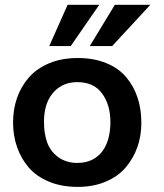

<svg xmlns="http://www.w3.org/2000/svg" viewBox="-20 -750 668 782"><path d="M296.9 11.2Q231 11.2 180.2 -9.8Q129.4 -30.8 97.2 -67.4Q65.9 -104 49.6 -150.6Q33.2 -197.3 33.2 -250.5Q33.2 -305.2 49.6 -351.8Q65.9 -398.4 98.1 -435.1Q130.4 -471.7 181.2 -492.7Q231.9 -513.7 296.4 -513.7Q362.3 -513.7 412.8 -492.9Q463.4 -472.2 494.1 -435.5Q524.9 -398.9 540.3 -352.3Q555.7 -305.7 555.7 -249.5Q555.7 -196.8 539.6 -150.9Q523.4 -105 492.2 -68.4Q461.4 -31.7 410.9 -10.3Q360.4 11.2 296.9 11.2ZM294.4 -86.4Q331.1 -86.4 356.9 -100.1Q382.8 -113.8 398.9 -136.7Q415 -159.7 422.4 -189.7Q429.7 -219.7 429.7 -252Q429.7 -323.7 395.5 -369.6Q361.8 -415.5 294.9 -415.5Q260.3 -415.5 234.6 -402.3Q209 -389.2 191.9 -366.9Q174.8 -344.7 166.7 -315.2Q158.7 -285.6 159.2 -252Q159.2 -207 171.9 -170.4Q178.2 -152.3 189.7 -137Q201.2 -121.6 216.6 -110.4Q231.9 -99.1 251.5 -92.8Q271 -86.4 294.4 -86.4ZM345.7 -562.5 447.8 -730.5H592.3L437 -562.5ZM180.7 -562.5 255.4 -730.5H384.3L268.1 -562.5Z"/></svg>

Font: Ride
Style: Bold
Weight: 700
Version: Version 3.000